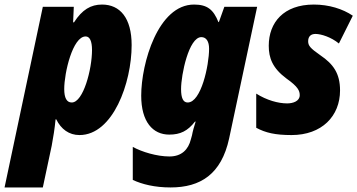

<svg xmlns="http://www.w3.org/2000/svg" viewBox="-76 -583 1569 843"><path d="M-56 240H112L151 57C158 19 164 -17 168 -59H171C192 -16 227 10 273 10C420 10 502 -219 502 -385C502 -504 451 -563 372 -563C323 -563 285 -541 249 -485H245L248 -553H112ZM239 -133C217 -133 206 -153 206 -192C206 -263 243 -423 300 -423C318 -423 328 -403 328 -363C328 -280 290 -133 239 -133Z M673 240C804 240 896 182 930 25L1053 -553H909L885 -486H883C861 -541 834 -563 776 -563C618 -563 544 -305 544 -163C544 -48 595 8 667 8C716 8 748 -8 780 -49H783C776 -27 770 -6 767 11L762 29C751 73 722 104 668 104C613 104 547 84 507 62V207C548 226 603 240 673 240ZM748 -133C728 -133 719 -153 719 -192C719 -255 753 -420 808 -420C830 -420 842 -401 842 -369C842 -296 807 -133 748 -133Z M1204 10C1337 10 1417 -73 1417 -186C1417 -261 1387 -302 1331 -340C1285 -372 1277 -383 1277 -402C1277 -423 1289 -434 1309 -434C1334 -434 1378 -420 1412 -392L1473 -514C1429 -544 1368 -563 1302 -563C1169 -563 1104 -484 1104 -382C1104 -329 1120 -284 1182 -238C1233 -202 1240 -184 1240 -165C1240 -139 1211 -129 1185 -129C1145 -129 1095 -143 1049 -172V-22C1090 0 1132 10 1204 10Z"/></svg>

Font: Noto Sans Condensed Black
Style: Italic
Weight: 900
Width: 3
Italic angle: -12°
Designer: Monotype Design Team
Foundry: Monotype Imaging Inc.
Version: Version 2.013